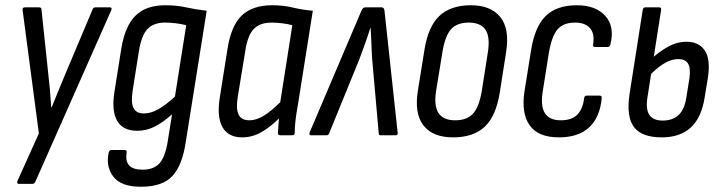

<svg xmlns="http://www.w3.org/2000/svg" viewBox="-20 -515 2753 731"><path d="M51 185Q47 185 46 182Q45 179 46 175L128 -7L66 -477Q65 -482 67.5 -484.5Q70 -487 75 -487H129Q138 -487 138 -478L163 -241Q167 -208 170 -174Q173 -140 175 -107H177Q190 -139 204 -173.5Q218 -208 232 -241L332 -478Q335 -487 343 -487H398Q403 -487 404.5 -484.5Q406 -482 404 -477L115 176Q111 185 104 185Z M609 -495Q653 -495 688.5 -487Q724 -479 767 -474L687 27Q674 114 636.5 155Q599 196 516 196Q441 196 411.5 157.5Q382 119 394 65Q397 56 404 56H453Q464 56 462 65Q457 98 471.5 114.5Q486 131 523 131Q564 131 586 108Q608 85 618 27L635 -80Q601 -49 569 -33Q537 -17 503 -17Q448 -17 426 -55Q404 -93 416 -167L442 -331Q456 -416 496 -455.5Q536 -495 609 -495ZM528 -83Q554 -83 582.5 -99Q611 -115 646 -147L689 -419Q670 -424 648.5 -426.5Q627 -429 608 -429Q566 -429 542.5 -405.5Q519 -382 509 -321L485 -170Q478 -124 488.5 -103.5Q499 -83 528 -83Z M902 8Q849 8 827 -31Q805 -70 817 -145L846 -328Q860 -418 901 -456.5Q942 -495 1016 -495Q1059 -495 1093.5 -486.5Q1128 -478 1171 -474L1115 -121Q1108 -83 1105 -56Q1102 -29 1102 -9Q1102 0 1092 0H1047Q1038 0 1038 -9Q1039 -22 1040 -36Q1041 -50 1042 -64Q1009 -31 974.5 -11.5Q940 8 902 8ZM930 -57Q956 -57 984.5 -74.5Q1013 -92 1047 -126L1093 -419Q1075 -424 1053.5 -426.5Q1032 -429 1014 -429Q970 -429 946.5 -405Q923 -381 914 -322L885 -145Q878 -102 888 -79.5Q898 -57 930 -57Z M1163 0Q1156 0 1159 -11L1356 -474Q1361 -487 1371 -487H1433Q1443 -487 1444 -473L1494 -10Q1496 0 1486 0H1429Q1422 0 1422 -7L1397 -289Q1395 -318 1394 -349.5Q1393 -381 1391 -409H1390Q1381 -380 1370 -349Q1359 -318 1348 -289L1233 -7Q1230 0 1224 0Z M1705 8Q1628 8 1592.5 -37Q1557 -82 1571 -170L1596 -325Q1610 -414 1653 -454.5Q1696 -495 1773 -495Q1848 -495 1884.5 -450.5Q1921 -406 1907 -317L1883 -164Q1869 -74 1826 -33Q1783 8 1705 8ZM1713 -57Q1758 -57 1781 -82.5Q1804 -108 1814 -167L1837 -313Q1847 -374 1828.5 -401.5Q1810 -429 1765 -429Q1720 -429 1697.5 -404Q1675 -379 1665 -320L1641 -173Q1631 -114 1649 -85.5Q1667 -57 1713 -57Z M2108 8Q2029 8 1996.5 -38Q1964 -84 1977 -168L2002 -324Q2016 -413 2057.5 -454Q2099 -495 2177 -495Q2248 -495 2284.5 -454.5Q2321 -414 2304 -346Q2301 -336 2294 -336H2246Q2236 -336 2238 -346Q2245 -386 2226.5 -407.5Q2208 -429 2170 -429Q2125 -429 2103 -403.5Q2081 -378 2070 -316L2047 -171Q2037 -113 2054 -85Q2071 -57 2115 -57Q2157 -57 2178 -78.5Q2199 -100 2204 -141Q2205 -151 2214 -151H2263Q2272 -151 2271 -141Q2264 -68 2223 -30Q2182 8 2108 8Z M2500 8Q2423 8 2393.5 -31.5Q2364 -71 2377 -158L2427 -477Q2429 -487 2437 -487H2490Q2499 -487 2497 -477L2445 -144Q2438 -100 2452 -78Q2466 -56 2503 -56Q2541 -56 2563.5 -77Q2586 -98 2593 -143L2605 -218Q2610 -256 2599.5 -273Q2589 -290 2563 -290Q2534 -290 2504.5 -271Q2475 -252 2448 -222L2458 -289Q2489 -318 2523 -337Q2557 -356 2594 -356Q2641 -356 2663.5 -322.5Q2686 -289 2675 -218L2663 -145Q2651 -67 2610 -29.5Q2569 8 2500 8Z"/></svg>

Font: Sofia Sans Condensed
Style: Italic
Weight: 400
Italic angle: -9°
Designer: Botio Nikoltchev, Ani Petrova
Foundry: lettersoup
Version: Version 4.101